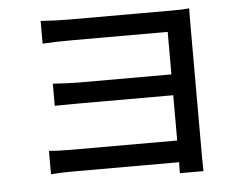

<svg xmlns="http://www.w3.org/2000/svg" viewBox="-52 -776 1104 870"><g transform="rotate(-5 500.0 -341.0)"><path d="M837.9 -640.6V-36.1Q837.9 -25.4 838.4 -2Q838.9 21.5 838.9 30.3H731.4Q731.4 -1 732.4 -19.5H250Q192.4 -19.5 149.4 -15.6V-122.1Q188.5 -118.2 250 -118.2H732.4V-324.2H313.5Q289.1 -324.2 246.6 -323.7Q204.1 -323.2 193.4 -323.2V-423.8Q266.6 -418.9 311.5 -418.9H732.4V-612.3H298.8Q215.8 -612.3 163.1 -608.4V-711.9Q231.4 -707 298.8 -707H761.7Q812.5 -707 838.9 -710Q837.9 -695.3 837.9 -640.6Z"/></g></svg>

Font: Gen Shin Gothic Medium
Style: Regular
Weight: 500
Designer: [Source Han Sans]
Ryoko NISHIZUKA  (kana & ideographs); Paul D. Hunt (Latin, Greek & Cyrillic); Wenlong ZHANG  (bopomofo
Version: Version 1.002.20150607